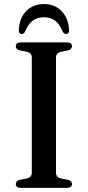

<svg xmlns="http://www.w3.org/2000/svg" viewBox="-20 -904 422 924"><path d="M249.5 -72Q249.5 -61 256 -54.2Q262.5 -47.5 274.5 -45L307.5 -38.5Q326.5 -33.5 326.5 -18.5Q326.5 -10 320.5 -5Q314.5 0 302 0H80.5Q68 0 62 -5Q56 -10 56 -18.5Q56 -33.5 75 -38.5L108 -45Q120 -47.5 126.5 -54.2Q133 -61 133 -72V-628Q133 -639 126.5 -645.8Q120 -652.5 108 -655L75 -661.5Q56 -666.5 56 -681.5Q56 -690.5 62 -695.2Q68 -700 80.5 -700H302Q314.5 -700 320.5 -695.2Q326.5 -690.5 326.5 -681.5Q326.5 -666.5 307.5 -661.5L274.5 -655Q262.5 -652.5 256 -645.8Q249.5 -639 249.5 -628ZM191.5 -821Q159 -821 137.2 -804.5Q115.5 -788 101 -752.5Q97.5 -746 93.8 -743.2Q90 -740.5 84.5 -740.5Q77.5 -740.5 73.5 -745.8Q69.5 -751 70.5 -760.5Q73.5 -817.5 106.5 -851Q139.5 -884.5 191.5 -884.5Q243 -884.5 276 -851Q309 -817.5 312.5 -760.5Q313.5 -751 309.2 -745.8Q305 -740.5 297.5 -740.5Q293 -740.5 289 -743.2Q285 -746 281 -752.5Q267 -788.5 245 -804.8Q223 -821 191.5 -821Z"/></svg>

Font: Fraunces 10pt
Style: Regular
Weight: 400
Version: Version 1.000;[b76b70a41]